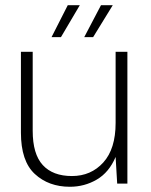

<svg xmlns="http://www.w3.org/2000/svg" viewBox="-20 -702 578 734"><path d="M247 12Q166 12 113 -37Q60 -86 60 -195V-504H105V-202Q105 -113 143.5 -71Q182 -29 255 -29Q328 -29 375 -81Q422 -133 422 -232V-504H467V0H428L422 -102Q397 -43 350 -15.5Q303 12 247 12ZM302 -560 366 -682H411L336 -560ZM177 -560 239 -682H285L213 -560Z"/></svg>

Font: DM Sans ExtraLight
Style: Regular
Weight: 200
Designer: Colophon Foundry, Jonny Pinhorn
Foundry: Colophon Foundry
Version: Version 4.004; ttfautohint (v1.8.4.7-5d5b)